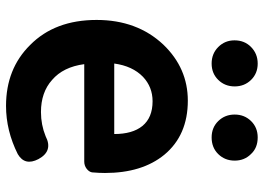

<svg xmlns="http://www.w3.org/2000/svg" viewBox="-136 -704 854 621"><g transform="rotate(90 290.5 -393.0)"><path d="M322 14Q202 14 125 -64Q44 -144 44 -279Q44 -410 124 -495Q200 -574 305 -574Q417 -574 480 -498Q539 -426 539 -306Q539 -288 537 -264Q535 -254 525 -246.5Q515 -239 502 -239H359H187Q196 -171 238 -135Q278 -99 342 -99Q383 -99 420 -114Q468 -139 494 -91Q517 -47 478 -24Q402 14 322 14ZM185 -336H299H413Q413 -395 387 -427Q360 -460 307 -460Q261 -460 228 -429Q193 -395 185 -336ZM185 -651Q153 -651 131.5 -672.5Q110 -694 110 -725Q110 -757 131 -778Q153 -800 185 -800Q217 -800 238 -778.5Q259 -757 259 -725.5Q259 -694 238 -672.5Q217 -651 185 -651ZM424 -651Q392 -651 371 -672.5Q350 -694 350 -725.5Q350 -757 371 -778.5Q392 -800 424 -800Q458 -800 478 -778Q499 -757 499 -725.5Q499 -694 478 -672.5Q457 -651 424 -651Z"/></g></svg>

Font: GenSenRounded JP B
Style: Regular
Weight: 700
Version: Version 1.501;PS 1;hotconv 16.6.51;makeotf.lib2.5.65220